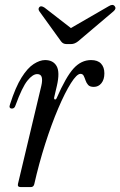

<svg xmlns="http://www.w3.org/2000/svg" viewBox="-20 -760 489 780"><path d="M64 0Q50 0 53 -13L148 -412Q153 -434 149.5 -446.5Q146 -459 131 -459Q113 -459 91.5 -432.5Q70 -406 43 -332Q39 -319 29 -319Q14 -319 21 -337Q43 -406 67.5 -445Q92 -484 117 -500Q142 -516 163 -516Q196 -516 210 -491.5Q224 -467 211 -411L200 -364Q199 -357 203 -356Q207 -355 210 -361Q248 -448 279 -482Q310 -516 350 -516Q377 -516 390.5 -501.5Q404 -487 404 -462Q404 -437 392 -422Q380 -407 361 -407Q345 -407 338 -415Q331 -423 327.5 -433.5Q324 -444 320 -452Q316 -460 307 -460Q292 -460 268 -422Q244 -384 216.5 -319.5Q189 -255 163.5 -175Q138 -95 119 -11Q116 0 105 0ZM250 -581Q236 -581 228 -592L140 -714Q134 -723 139 -730Q146 -739 161 -729L268 -646L422 -735Q438 -745 446 -735Q454 -725 441 -714L297 -592Q283 -581 269 -581Z"/></svg>

Font: Instrument Serif
Style: Italic
Weight: 400
Italic angle: -13°
Designer: Rodrigo Fuenzalida
Foundry: fragTYPE
Version: Version 1.000; ttfautohint (v1.8.4.7-5d5b);gftools[0.9.27]